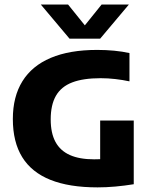

<svg xmlns="http://www.w3.org/2000/svg" viewBox="-20 -824 672 852"><path d="M413 7.5Q287 7.5 203.5 -26Q120 -59.5 78.5 -126.8Q37 -194 37 -296Q37 -395 79.5 -463.5Q122 -532 205.2 -567.2Q288.5 -602.5 411.5 -602.5Q450 -602.5 486.8 -599Q523.5 -595.5 554.5 -588.5V-463Q524 -469.5 491.8 -473.2Q459.5 -477 426.5 -477Q349 -477 300.2 -458.2Q251.5 -439.5 228.2 -399Q205 -358.5 205 -294Q205 -233.5 226.2 -194.2Q247.5 -155 290.2 -136Q333 -117 397.5 -117Q420.5 -117 446.5 -119Q472.5 -121 493 -124L424.5 -68V-289H573.5V-6.5Q533.5 0 492.2 3.8Q451 7.5 413 7.5ZM288.5 -652.5 161 -804H282L369 -696H344L431 -804H552L424.5 -652.5Z"/></svg>

Font: Encode Sans SC
Style: Bold
Weight: 700
Version: Version 3.002